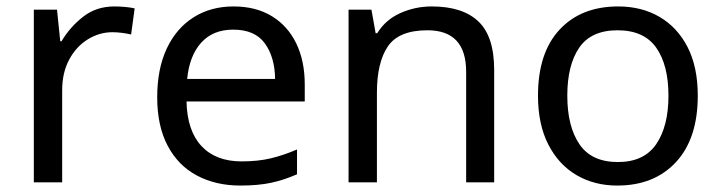

<svg xmlns="http://www.w3.org/2000/svg" viewBox="-20 -566 2240 596"><path d="M335 -546Q350 -546 367.5 -544.5Q385 -543 398 -540L387 -459Q374 -462 358.5 -464Q343 -466 329 -466Q288 -466 252 -443.5Q216 -421 194.5 -380.5Q173 -340 173 -286V0H85V-536H157L167 -438H171Q197 -482 238 -514Q279 -546 335 -546Z M705 -546Q774 -546 823.5 -516Q873 -486 899.5 -431.5Q926 -377 926 -304V-251H559Q561 -160 605.5 -112.5Q650 -65 730 -65Q781 -65 820.5 -74.5Q860 -84 902 -102V-25Q861 -7 821 1.5Q781 10 726 10Q650 10 591.5 -21Q533 -52 500.5 -113.5Q468 -175 468 -264Q468 -352 497.5 -415Q527 -478 580.5 -512Q634 -546 705 -546ZM704 -474Q641 -474 604.5 -433.5Q568 -393 561 -321H834Q833 -389 802 -431.5Q771 -474 704 -474Z M1320 -546Q1416 -546 1465 -499.5Q1514 -453 1514 -349V0H1427V-343Q1427 -472 1307 -472Q1218 -472 1184 -422Q1150 -372 1150 -278V0H1062V-536H1133L1146 -463H1151Q1177 -505 1223 -525.5Q1269 -546 1320 -546Z M2146 -269Q2146 -136 2078.5 -63Q2011 10 1896 10Q1825 10 1769.5 -22.5Q1714 -55 1682 -117.5Q1650 -180 1650 -269Q1650 -402 1717 -474Q1784 -546 1899 -546Q1972 -546 2027.5 -513.5Q2083 -481 2114.5 -419.5Q2146 -358 2146 -269ZM1741 -269Q1741 -174 1778.5 -118.5Q1816 -63 1898 -63Q1979 -63 2017 -118.5Q2055 -174 2055 -269Q2055 -364 2017 -418Q1979 -472 1897 -472Q1815 -472 1778 -418Q1741 -364 1741 -269Z"/></svg>

Font: Noto Sans Rejang
Style: Regular
Weight: 400
Designer: Monotype Design Team
Foundry: Monotype Imaging Inc.
Version: Version 2.001; ttfautohint (v1.8.4.7-5d5b)